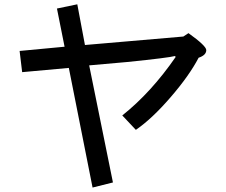

<svg xmlns="http://www.w3.org/2000/svg" viewBox="-20 -801 1040 884"><path d="M894.5 -535.2Q851.6 -453.1 765.6 -353.5Q679.7 -253.9 605.5 -203.1L543 -269.5Q675.8 -375 789.1 -539.1L785.2 -543Q757.8 -535.2 566.4 -515.6L390.6 -500L500 39.1L406.2 62.5L296.9 -488.3L82 -468.8L70.3 -566.4L277.3 -585.9L242.2 -761.7L335.9 -781.2L371.1 -593.8L824.2 -632.8L847.7 -648.4Q929.7 -589.8 929.7 -570.3Q929.7 -546.9 894.5 -535.2Z"/></svg>

Font: WenQuanYi Micro Hei Mono
Style: Regular
Weight: 400
Foundry: Ascender Corporation
Version: Version 0.2.0-beta